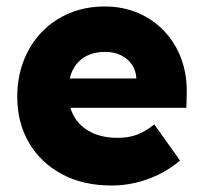

<svg xmlns="http://www.w3.org/2000/svg" viewBox="-20 -563 626 593"><path d="M325 10Q236 10 170.5 -25.5Q105 -61 69.2 -122.7Q33.3 -184.3 33.3 -264.3Q33.3 -325 53.3 -376Q73.3 -427 109.5 -464.5Q145.7 -502 195.2 -522.5Q244.7 -543 303.3 -543Q359.7 -543 406.7 -522.8Q453.7 -502.7 487.8 -466.3Q522 -430 540.2 -380.5Q558.3 -331 556.7 -272.7L555.7 -230H133.3L110.3 -320.7H418.7L401 -301.7V-321.7Q400 -345.3 387.3 -363.7Q374.7 -382 353.7 -392.3Q332.7 -402.7 306 -402.7Q268.7 -402.7 243 -387.8Q217.3 -373 204 -345.2Q190.7 -317.3 190.7 -277.3Q190.7 -235 208.7 -203.5Q226.7 -172 261 -154.7Q295.3 -137.3 343.7 -137.3Q376.7 -137.3 402.2 -146.7Q427.7 -156 456.7 -178.7L536 -67Q503.3 -39.7 468.2 -23Q433 -6.3 397.2 1.8Q361.3 10 325 10Z"/></svg>

Font: Lexend Medium
Style: Regular
Weight: 500
Designer: Bonnie Shaver-Troup, Thomas Jockin
Foundry: Lexend
Version: Version 1.005